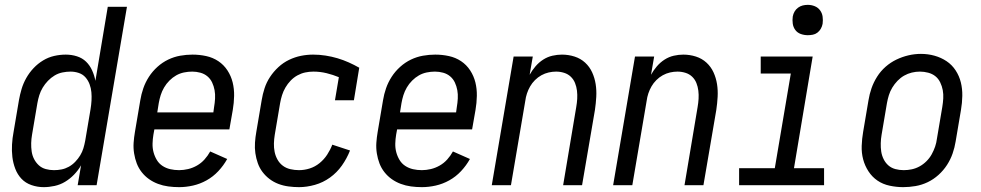

<svg xmlns="http://www.w3.org/2000/svg" viewBox="-20 -763 4040 791"><path d="M160 8Q160 8 160 8Q160 8 160 8Q160 8 160 8Q160 8 160 8Q134 8 109.5 -0.5Q85 -9 68.5 -26.5Q52 -44 43 -67.5Q34 -91 31 -116Q28 -141 29.5 -167.5Q31 -194 36 -220L58 -350Q62 -373 69 -396.5Q76 -420 88.5 -442Q101 -464 118.5 -482.5Q136 -501 157.5 -514Q179 -527 203 -532.5Q227 -538 251 -538Q275 -538 297 -531Q319 -524 334.5 -509Q350 -494 359.5 -473Q369 -452 373 -430L424 -735H503L378 0H300L314 -82Q302 -61 285 -43.5Q268 -26 248 -14Q228 -2 205 3Q182 8 160 8ZM203 -62Q218 -62 233.5 -65Q249 -68 263.5 -76Q278 -84 290 -96.5Q302 -109 310.5 -123Q319 -137 323.5 -152Q328 -167 331 -183L353 -313Q356 -331 357 -348.5Q358 -366 356.5 -383Q355 -400 349 -416Q343 -432 332 -444.5Q321 -457 304.5 -462.5Q288 -468 271 -468Q254 -468 237 -464.5Q220 -461 205 -452Q190 -443 177.5 -430Q165 -417 156 -402Q147 -387 142 -371Q137 -355 134 -338L112 -208Q109 -191 108.5 -173.5Q108 -156 110.5 -139Q113 -122 120.5 -107.5Q128 -93 140 -82Q152 -71 168.5 -66.5Q185 -62 202 -62Z M718 8Q695 8 673 5Q651 2 631 -5.5Q611 -13 594 -25Q577 -37 564 -53.5Q551 -70 543.5 -89.5Q536 -109 532.5 -131Q529 -153 530.5 -175Q532 -197 536 -220L558 -350Q562 -375 570.5 -399.5Q579 -424 593.5 -446.5Q608 -469 628.5 -487.5Q649 -506 673 -517.5Q697 -529 722.5 -533.5Q748 -538 773 -538Q802 -538 829.5 -532Q857 -526 879.5 -511Q902 -496 917 -473Q932 -450 938.5 -423.5Q945 -397 944.5 -368Q944 -339 939 -310L925 -230H616L612 -208Q609 -190 608.5 -171.5Q608 -153 612.5 -136Q617 -119 626 -104Q635 -89 649.5 -79.5Q664 -70 681.5 -66Q699 -62 718 -62Q736 -62 755 -66.5Q774 -71 791.5 -81Q809 -91 822.5 -106Q836 -121 846 -139L916 -108Q901 -81 879.5 -58Q858 -35 831 -20Q804 -5 775 1.5Q746 8 718 8ZM628 -300H859L862 -322Q865 -339 866 -357Q867 -375 864 -391.5Q861 -408 854 -423Q847 -438 834.5 -448.5Q822 -459 805.5 -463.5Q789 -468 772 -468Q755 -468 738 -464.5Q721 -461 706 -452.5Q691 -444 678 -431Q665 -418 656 -402.5Q647 -387 642 -371Q637 -355 634 -338Z M1212 8Q1190 8 1168 5Q1146 2 1126.5 -5.5Q1107 -13 1090.5 -25.5Q1074 -38 1061.5 -54.5Q1049 -71 1042 -91Q1035 -111 1032 -132Q1029 -153 1030.5 -175.5Q1032 -198 1036 -220L1058 -350Q1062 -375 1070 -399.5Q1078 -424 1092.5 -446Q1107 -468 1127 -486.5Q1147 -505 1171 -516.5Q1195 -528 1220 -533Q1245 -538 1270 -538Q1296 -538 1321.5 -534Q1347 -530 1370.5 -523Q1394 -516 1416.5 -506Q1439 -496 1460 -484L1438 -350H1360L1376 -445Q1352 -455 1325.5 -461.5Q1299 -468 1271 -468Q1254 -468 1237.5 -464.5Q1221 -461 1205.5 -452.5Q1190 -444 1177.5 -431Q1165 -418 1156 -402.5Q1147 -387 1142 -371Q1137 -355 1134 -338L1112 -208Q1109 -190 1108.5 -172Q1108 -154 1111.5 -137Q1115 -120 1123.5 -105Q1132 -90 1145.5 -80Q1159 -70 1176.5 -66Q1194 -62 1212 -62Q1234 -62 1256 -69Q1278 -76 1296.5 -91Q1315 -106 1328 -126Q1341 -146 1349 -167L1422 -143Q1409 -110 1388.5 -81Q1368 -52 1339.5 -31.5Q1311 -11 1277.5 -1.5Q1244 8 1212 8Z M1718 8Q1695 8 1673 5Q1651 2 1631 -5.5Q1611 -13 1594 -25Q1577 -37 1564 -53.5Q1551 -70 1543.5 -89.5Q1536 -109 1532.5 -131Q1529 -153 1530.5 -175Q1532 -197 1536 -220L1558 -350Q1562 -375 1570.5 -399.5Q1579 -424 1593.5 -446.5Q1608 -469 1628.5 -487.5Q1649 -506 1673 -517.5Q1697 -529 1722.5 -533.5Q1748 -538 1773 -538Q1802 -538 1829.5 -532Q1857 -526 1879.5 -511Q1902 -496 1917 -473Q1932 -450 1938.5 -423.5Q1945 -397 1944.5 -368Q1944 -339 1939 -310L1925 -230H1616L1612 -208Q1609 -190 1608.5 -171.5Q1608 -153 1612.5 -136Q1617 -119 1626 -104Q1635 -89 1649.5 -79.5Q1664 -70 1681.5 -66Q1699 -62 1718 -62Q1736 -62 1755 -66.5Q1774 -71 1791.5 -81Q1809 -91 1822.5 -106Q1836 -121 1846 -139L1916 -108Q1901 -81 1879.5 -58Q1858 -35 1831 -20Q1804 -5 1775 1.5Q1746 8 1718 8ZM1628 -300H1859L1862 -322Q1865 -339 1866 -357Q1867 -375 1864 -391.5Q1861 -408 1854 -423Q1847 -438 1834.5 -448.5Q1822 -459 1805.5 -463.5Q1789 -468 1772 -468Q1755 -468 1738 -464.5Q1721 -461 1706 -452.5Q1691 -444 1678 -431Q1665 -418 1656 -402.5Q1647 -387 1642 -371Q1637 -355 1634 -338Z M2006 0 2096 -530H2175L2162 -455Q2172 -473 2186 -489.5Q2200 -506 2218 -517.5Q2236 -529 2256 -533.5Q2276 -538 2295 -538Q2322 -538 2347 -530Q2372 -522 2390.5 -505Q2409 -488 2419.5 -465Q2430 -442 2434 -416.5Q2438 -391 2436.5 -364Q2435 -337 2431 -310L2378 0H2300L2354 -322Q2357 -339 2358 -356Q2359 -373 2357 -389.5Q2355 -406 2349 -421Q2343 -436 2331.5 -447Q2320 -458 2304 -463Q2288 -468 2271 -468Q2256 -468 2240.5 -464.5Q2225 -461 2210.5 -453Q2196 -445 2184 -433Q2172 -421 2164 -407Q2156 -393 2151 -378Q2146 -363 2144 -347L2085 0Z M2506 0 2596 -530H2675L2662 -455Q2672 -473 2686 -489.5Q2700 -506 2718 -517.5Q2736 -529 2756 -533.5Q2776 -538 2795 -538Q2822 -538 2847 -530Q2872 -522 2890.5 -505Q2909 -488 2919.5 -465Q2930 -442 2934 -416.5Q2938 -391 2936.5 -364Q2935 -337 2931 -310L2878 0H2800L2854 -322Q2857 -339 2858 -356Q2859 -373 2857 -389.5Q2855 -406 2849 -421Q2843 -436 2831.5 -447Q2820 -458 2804 -463Q2788 -468 2771 -468Q2756 -468 2740.5 -464.5Q2725 -461 2710.5 -453Q2696 -445 2684 -433Q2672 -421 2664 -407Q2656 -393 2651 -378Q2646 -363 2644 -347L2585 0Z M3025 0V-70H3172L3238 -460H3114V-530H3328L3251 -70H3375V0ZM3308 -618Q3293 -618 3279 -623Q3265 -628 3256.5 -639.5Q3248 -651 3246 -665.5Q3244 -680 3246 -695Q3248 -706 3253.5 -715.5Q3259 -725 3268 -731.5Q3277 -738 3287 -740.5Q3297 -743 3308 -743Q3323 -743 3336.5 -737.5Q3350 -732 3358.5 -720.5Q3367 -709 3369 -694.5Q3371 -680 3369 -665Q3367 -654 3361.5 -644.5Q3356 -635 3347.5 -628.5Q3339 -622 3328.5 -620Q3318 -618 3308 -618Z M3701 8Q3673 8 3645 2Q3617 -4 3595 -19Q3573 -34 3558 -57Q3543 -80 3536 -106.5Q3529 -133 3530 -162Q3531 -191 3536 -220L3558 -350Q3562 -375 3570.5 -399.5Q3579 -424 3593.5 -447Q3608 -470 3628.5 -488Q3649 -506 3673 -517.5Q3697 -529 3722.5 -535Q3748 -541 3774 -541Q3803 -541 3830 -533.5Q3857 -526 3879.5 -511Q3902 -496 3917 -473Q3932 -450 3938.5 -423.5Q3945 -397 3944.5 -368Q3944 -339 3939 -310L3917 -180Q3913 -155 3904.5 -130.5Q3896 -106 3881.5 -83.5Q3867 -61 3846.5 -42.5Q3826 -24 3802 -12.5Q3778 -1 3752 3.5Q3726 8 3701 8ZM3703 -62Q3720 -62 3736.5 -65.5Q3753 -69 3768.5 -77.5Q3784 -86 3797 -99Q3810 -112 3818.5 -127.5Q3827 -143 3832.5 -159Q3838 -175 3840 -192L3862 -322Q3865 -340 3866 -357.5Q3867 -375 3864 -391.5Q3861 -408 3853.5 -423.5Q3846 -439 3833.5 -449Q3821 -459 3804 -463.5Q3787 -468 3770 -468Q3753 -468 3736.5 -464Q3720 -460 3705 -451.5Q3690 -443 3677.5 -430Q3665 -417 3656 -402Q3647 -387 3642 -371Q3637 -355 3634 -338L3612 -208Q3609 -191 3608.5 -173Q3608 -155 3610.5 -138.5Q3613 -122 3620.5 -107Q3628 -92 3640 -81.5Q3652 -71 3668.5 -66.5Q3685 -62 3703 -62Z"/></svg>

Font: iosevka_custom_sans_ss08
Style: Italic
Weight: 400
Italic angle: -10°
Designer: Belleve Invis
Foundry: Belleve Invis
Version: Version 10.3.0; ttfautohint (v1.8.3)